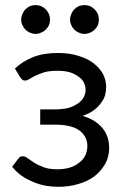

<svg xmlns="http://www.w3.org/2000/svg" viewBox="-20 -721 488 748"><path d="M38.1 -454.1Q67.4 -481.4 107.4 -498Q148.4 -514.6 206.1 -514.6Q252 -514.6 287.1 -502.9Q322.3 -492.2 345.7 -473.6Q369.1 -455.1 381.8 -431.6Q393.6 -407.2 393.6 -381.8Q393.6 -367.2 389.6 -350.6Q384.8 -334 373 -319.3Q362.3 -303.7 344.7 -291Q327.1 -278.3 301.8 -269.5Q349.6 -255.9 377.9 -223.6Q405.3 -191.4 405.3 -144.5Q405.3 -110.4 389.6 -82Q373 -53.7 346.7 -33.2Q319.3 -13.7 284.2 -3.9Q248 6.8 209 6.8Q184.6 6.8 159.2 2.9Q133.8 -2 110.4 -11.7Q85.9 -21.5 64.5 -36.1Q43.9 -50.8 27.3 -71.3Q35.2 -82 51.8 -103.5Q57.6 -112.3 69.3 -112.3Q78.1 -112.3 87.9 -104.5Q98.6 -96.7 113.3 -86.9Q128.9 -77.1 150.4 -69.3Q171.9 -61.5 203.1 -61.5Q231.4 -61.5 252.9 -68.4Q274.4 -75.2 289.1 -87.9Q304.7 -99.6 312.5 -116.2Q320.3 -132.8 320.3 -152.3Q320.3 -189.5 289.1 -212.9Q257.8 -235.4 194.3 -235.4Q175.8 -235.4 136.7 -235.4Q136.7 -250 136.7 -294.9Q151.4 -294.9 194.3 -294.9Q221.7 -294.9 244.1 -299.8Q265.6 -305.7 281.2 -316.4Q296.9 -326.2 304.7 -339.8Q313.5 -354.5 313.5 -371.1Q313.5 -385.7 306.6 -399.4Q299.8 -413.1 285.2 -422.9Q272.5 -432.6 252 -439.5Q231.4 -445.3 203.1 -445.3Q173.8 -445.3 152.3 -439.5Q131.8 -432.6 117.2 -425.8Q103.5 -418.9 94.7 -413.1Q85.9 -407.2 79.1 -407.2Q72.3 -407.2 68.4 -409.2Q64.5 -412.1 58.6 -419.9Q51.8 -431.6 38.1 -454.1ZM174.8 -644.5Q174.8 -632.8 170.9 -623Q166 -613.3 158.2 -605.5Q150.4 -597.7 139.6 -593.8Q129.9 -588.9 118.2 -588.9Q107.4 -588.9 96.7 -593.8Q86.9 -597.7 79.1 -605.5Q71.3 -613.3 67.4 -623Q62.5 -632.8 62.5 -644.5Q62.5 -656.2 67.4 -666Q71.3 -676.8 79.1 -684.6Q86.9 -692.4 96.7 -697.3Q107.4 -701.2 118.2 -701.2Q129.9 -701.2 139.6 -697.3Q150.4 -692.4 158.2 -684.6Q166 -676.8 170.9 -666Q174.8 -656.2 174.8 -644.5ZM365.2 -644.5Q365.2 -632.8 361.3 -623Q356.4 -613.3 348.6 -605.5Q340.8 -597.7 331.1 -593.8Q320.3 -588.9 308.6 -588.9Q297.9 -588.9 287.1 -593.8Q277.3 -597.7 269.5 -605.5Q261.7 -613.3 257.8 -623Q252.9 -632.8 252.9 -644.5Q252.9 -656.2 257.8 -666Q261.7 -676.8 269.5 -684.6Q277.3 -692.4 287.1 -697.3Q297.9 -701.2 308.6 -701.2Q320.3 -701.2 331.1 -697.3Q340.8 -692.4 348.6 -684.6Q356.4 -676.8 361.3 -666Q365.2 -656.2 365.2 -644.5Z"/></svg>

Font: Lato
Style: Regular
Weight: 400
Designer: Lukasz Dziedzic with Adam Twardoch and Botio Nikoltchev
Version: Version 2.015; 2015-08-06; http://www.latofonts.com/